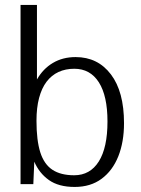

<svg xmlns="http://www.w3.org/2000/svg" viewBox="-20 -739 568 771"><path d="M279.8 11.7Q215.3 11.7 176.3 -16.1Q137.2 -43.9 117.7 -89.8L113.8 0.5H62.5V-719.2H128.4V-419.9Q152.8 -462.9 192.4 -486.3Q231.9 -509.8 283.7 -509.8Q372.6 -509.8 425.3 -440.4Q478 -371.1 478 -244.1Q478 -168.9 455.1 -111.3Q432.1 -53.7 387.9 -21Q343.8 11.7 279.8 11.7ZM277.8 -35.2Q341.8 -35.2 376.7 -90.6Q411.6 -146 411.6 -251Q411.6 -354 377 -408.4Q342.3 -462.9 278.3 -462.9Q243.2 -462.9 215.1 -450Q187 -437 167.2 -411.1Q147.5 -385.3 137 -345.9Q126.5 -306.6 126.5 -253.9Q126.5 -175.3 141.8 -127.2Q157.2 -79.1 190.7 -57.1Q224.1 -35.2 277.8 -35.2Z"/></svg>

Font: Pontano Sans Light
Style: Regular
Weight: 300
Designer: Vernon Adams
Foundry: Vernon Adams
Version: Version 2.001